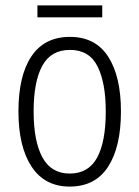

<svg xmlns="http://www.w3.org/2000/svg" viewBox="-20 -678 514 708"><path d="M426 -267Q426 -136 378.5 -63Q331 10 237 10Q145 10 96.5 -63.5Q48 -137 48 -267Q48 -399 96 -470.5Q144 -542 238 -542Q332 -542 379 -469Q426 -396 426 -267ZM104 -267Q104 -157 136.5 -97.5Q169 -38 237 -38Q306 -38 338 -96.5Q370 -155 370 -267Q370 -373 339.5 -433.5Q309 -494 238 -494Q168 -494 136 -435.5Q104 -377 104 -267ZM357 -658V-614H118V-658Z"/></svg>

Font: Noto Sans Gujarati UI Condensed Light
Style: Regular
Weight: 300
Width: 3
Designer: Jelle Bosma - Monotype Design Team, Universal Thirst
Foundry: Monotype Imaging Inc.
Version: Version 2.106; ttfautohint (v1.8.4.7-5d5b)